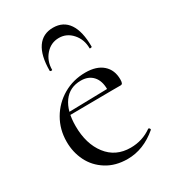

<svg xmlns="http://www.w3.org/2000/svg" viewBox="-160 -714 728 813"><g transform="rotate(-30 204.0 -308.0)"><path d="M36 -180Q36 -240 64.5 -289Q93 -338 142 -366.5Q191 -395 251 -395Q305 -395 335 -368.5Q365 -342 365 -296Q365 -284 362.5 -278.5Q360 -273 353 -273H295L296 -288Q296 -329 275 -352Q254 -375 217 -375Q162 -375 132 -333.5Q102 -292 102 -219Q102 -132 144 -77.5Q186 -23 259 -23Q317 -23 363 -56H364Q367 -56 369.5 -52.5Q372 -49 370 -46Q302 12 224 12Q165 12 122 -15Q79 -42 57.5 -85.5Q36 -129 36 -180ZM83 -284 311 -289V-273L84 -271ZM124 -477Q124 -551 150.5 -589.5Q177 -628 227 -628Q277 -628 303 -589.5Q329 -551 329 -477Q329 -474 323.5 -473.5Q318 -473 318 -475Q318 -518 291.5 -548Q265 -578 227 -578Q188 -578 161.5 -548Q135 -518 135 -475Q135 -473 129.5 -473.5Q124 -474 124 -477Z"/></g></svg>

Font: Cormorant
Style: Regular
Weight: 400
Designer: Christian Thalmann (Catharsis Fonts)
Foundry: Catharsis Fonts
Version: Version 4.000